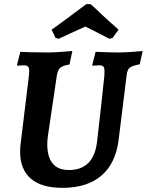

<svg xmlns="http://www.w3.org/2000/svg" viewBox="-20 -894 708 926"><path d="M208 -198Q208 -137 234 -105.5Q260 -74 312 -74Q432 -74 448 -210Q457 -287 468 -386Q479 -485 483 -525Q484 -535 484 -549Q484 -567 478.5 -573Q473 -579 459 -579Q450 -579 440 -578Q430 -577 426 -577L425 -581L441 -644Q453 -644 486 -642.5Q519 -641 552 -641Q583 -641 620 -644Q657 -647 668 -648L654 -584Q617 -577 605.5 -567.5Q594 -558 591 -533L552 -219Q538 -106 469 -47Q400 12 281 12Q180 12 128.5 -32.5Q77 -77 77 -163Q77 -183 80 -205L119 -525Q121 -545 121 -551Q121 -567 115 -573Q109 -579 94 -579Q85 -579 75.5 -578Q66 -577 63 -577L62 -581L78 -644Q92 -643 131 -642Q170 -641 214 -641Q239 -641 278 -644Q317 -647 329 -648L315 -583Q283 -578 270.5 -567Q258 -556 254 -529L211 -238Q208 -217 208 -198ZM396 -874H415Q416 -876 441 -852.5Q466 -829 474 -821Q505 -792 552 -751L523 -711L507 -707L469 -727Q397 -764 392 -766Q380 -761 317 -732L263 -707L248 -711L229 -751Q254 -768 315 -813.5Q376 -859 396 -874Z"/></svg>

Font: Alegreya SC
Style: Bold Italic
Weight: 700
Italic angle: -7°
Designer: Juan Pablo del Peral
Foundry: Huerta Tipografica
Version: Version 2.007; ttfautohint (v1.6)